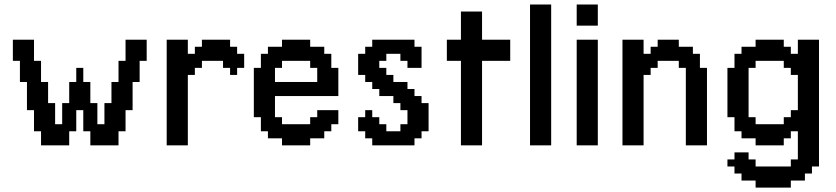

<svg xmlns="http://www.w3.org/2000/svg" viewBox="-20 -645 3710 852"><path d="M380.9 -281.2V-187.5H412.1V-93.8H443.4V-187.5H474.6V-281.2H505.9V-375H537.1V-468.8H630.9V-375H599.6V-281.2H568.4V-156.2H537.1V-62.5H505.9V0H380.9V-62.5H349.6V-156.2H318.4V-62.5H287.1V0H162.1V-62.5H130.9V-156.2H99.6V-281.2H68.4V-375H37.1V-468.8H130.9V-375H162.1V-281.2H193.4V-187.5H224.6V-93.8H255.9V-187.5H287.1V-281.2H318.4V-343.8H349.6V-281.2Z M719.7 0V-468.8H813.5V-406.2H844.7V-437.5H876V-468.8H1001V-437.5H1032.2V-406.2H1063.5V-343.8H1032.2V-312.5H1001V-343.8H969.7V-375H876V-343.8H844.7V-312.5H813.5V0Z M1387.7 -281.2V-343.8H1356.4V-375H1231.4V-343.8H1200.2V-281.2ZM1231.4 0V-31.2H1168.9V-62.5H1137.7V-125H1106.4V-343.8H1137.7V-406.2H1168.9V-437.5H1231.4V-468.8H1356.4V-437.5H1418.9V-406.2H1450.2V-343.8H1481.4V-218.8H1200.2V-125H1231.4V-93.8H1356.4V-125H1387.7V-156.2H1481.4V-93.8H1450.2V-62.5H1418.9V-31.2H1356.4V0Z M1631.8 0V-31.2H1600.6V-62.5H1569.3V-125H1600.6V-156.2H1631.8V-125H1663.1V-93.8H1694.3V-62.5H1756.8V-93.8H1788.1V-156.2H1756.8V-187.5H1725.6V-218.8H1663.1V-250H1631.8V-281.2H1600.6V-312.5H1569.3V-406.2H1600.6V-437.5H1631.8V-468.8H1819.3V-437.5H1850.6V-343.8H1788.1V-375H1756.8V-406.2H1694.3V-375H1663.1V-343.8H1694.3V-312.5H1725.6V-281.2H1788.1V-250H1819.3V-218.8H1850.6V-187.5H1881.8V-62.5H1850.6V-31.2H1819.3V0Z M2025.4 0V-375H1962.9V-468.8H2025.4V-593.8H2119.1V-468.8H2244.1V-375H2119.1V0Z M2332 0V-625H2425.8V0Z M2539.1 0V-468.8H2632.8V0ZM2539.1 -531.2V-625H2632.8V-531.2Z M2742.2 0V-468.8H2835.9V-406.2H2867.2V-437.5H2898.4V-468.8H2992.2V-437.5H3054.7V-406.2H3085.9V-343.8H3117.2V0H3023.4V-343.8H2992.2V-375H2898.4V-343.8H2867.2V-312.5H2835.9V0Z M3458 -93.8V-125H3489.3V-156.2H3520.5V-312.5H3489.3V-343.8H3458V-375H3333V-343.8H3301.8V-125H3333V-93.8ZM3333 187.5V156.2H3270.5V125H3239.3V93.8H3208V62.5H3239.3V31.2H3301.8V62.5H3333V93.8H3489.3V62.5H3520.5V-62.5H3489.3V-31.2H3458V0H3333V-31.2H3270.5V-62.5H3239.3V-125H3208V-343.8H3239.3V-406.2H3270.5V-437.5H3333V-468.8H3458V-437.5H3489.3V-406.2H3520.5V-468.8H3614.3V93.8H3583V125H3551.8V156.2H3489.3V187.5Z"/></svg>

Font: Terminal Grotesque
Style: Regular
Weight: 400
Designer: Raphaël Bastide
Foundry: http://raphaelbastide.com
Version: Version 1.0